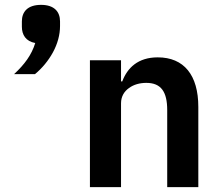

<svg xmlns="http://www.w3.org/2000/svg" viewBox="-20 -770 904 790"><path d="M149 -750C204 -750 227 -721 227 -682V-663C227 -627 217 -590 198 -555C179 -520 153 -489 124 -465H38C81 -505 110 -544 125 -593C86 -600 70 -627 70 -660V-682C70 -721 93 -750 149 -750ZM350 0V-522H478V-435H483C504 -491 548 -534 629 -534C737 -534 796 -461 796 -330V0H668V-317C668 -392 643 -429 582 -429C555 -429 530 -422 511 -408C491 -394 478 -373 478 -345V0Z"/></svg>

Font: Plexus Sans SemiBold
Style: Regular
Weight: 600
Version: Version 2.001;PS 002.001;hotconv 1.0.70;makeotf.lib2.5.58329